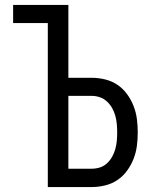

<svg xmlns="http://www.w3.org/2000/svg" viewBox="-20 -755 640 775"><path d="M173 0V-662H33V-735H256V-441H350Q377 -441 404 -434.5Q431 -428 453.5 -413Q476 -398 492.5 -375.5Q509 -353 519 -327.5Q529 -302 532.5 -275Q536 -248 536 -221Q536 -193 532.5 -166Q529 -139 519 -113.5Q509 -88 492.5 -65.5Q476 -43 453.5 -28Q431 -13 404 -6.5Q377 0 350 0ZM256 -74H350Q367 -74 383 -79Q399 -84 411.5 -95.5Q424 -107 432.5 -122Q441 -137 445.5 -153.5Q450 -170 451.5 -187Q453 -204 453 -220Q453 -237 451.5 -254Q450 -271 445.5 -287.5Q441 -304 432.5 -319Q424 -334 411.5 -345.5Q399 -357 383 -362.5Q367 -368 350 -368H256Z"/></svg>

Font: Iosevka Custom Extended
Style: Regular
Weight: 400
Width: 7
Monospace: yes
Designer: Belleve Invis
Foundry: Belleve Invis
Version: Version 11.2.4; ttfautohint (v1.8.4)